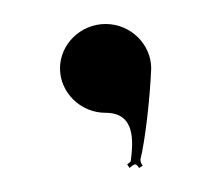

<svg xmlns="http://www.w3.org/2000/svg" viewBox="-20 -98 180 160"><path d="M30 -41C30 -21 47 -4 68 -4C93 -4 91 20 89 36C89 37 87 38 86 39L88 42C89 41 91 39 93 39C94 39 95 41 96 42L99 40C98 39 97 37 97 35C101 19 105 -16 106 -41C106 -61 89 -78 68 -78C47 -78 30 -61 30 -41Z"/></svg>

Font: Armata Saber
Style: Rg
Weight: 400
Designer: Jasper
Foundry: Cannot Into Space Fonts
Version: Version 0.970